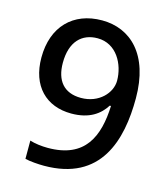

<svg xmlns="http://www.w3.org/2000/svg" viewBox="-110 -809 791 905"><g transform="rotate(15 286.0 -356.5)"><path d="M525 -409C525 -622 416 -723 277 -723C136 -723 45 -631 45 -480C45 -341 126 -261 249 -261C337 -261 386 -298 415 -344H421C415 -195 367 -76 184 -76C154 -76 121 -80 96 -88V1C119 7 161 10 188 10C466 10 525 -204 525 -409ZM278 -636C371 -636 418 -546 418 -466C418 -407 362 -344 274 -344C190 -344 149 -396 149 -482C149 -586 202 -636 278 -636Z"/></g></svg>

Font: Noto Sans Bassa Vah Medium
Style: Regular
Weight: 500
Designer: Monotype Design Team
Foundry: Monotype Imaging Inc.
Version: Version 2.002